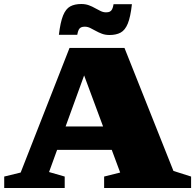

<svg xmlns="http://www.w3.org/2000/svg" viewBox="-20 -937 972 957"><path d="M211 -190V-306.5H580.5V-190ZM844.5 -85 932.5 -57V0H499V-57L579 -77L391 -583.5H407.5L224.5 -79.5L302.5 -57V0H1V-57L83 -77L326.5 -698H600.5ZM637.5 -916Q630.5 -852.5 617 -819.5Q603.5 -786.5 581.2 -774.5Q559 -762.5 526 -762.5Q505 -762.5 488.2 -768.8Q471.5 -775 457 -783.2Q442.5 -791.5 429.2 -797.8Q416 -804 402.5 -804Q391 -804 383.8 -800.5Q376.5 -797 372.2 -788.5Q368 -780 365 -763.5H273.5Q281 -827 294.5 -860Q308 -893 330 -905Q352 -917 385 -917Q406 -917 423 -910.8Q440 -904.5 454.2 -896.2Q468.5 -888 481.8 -881.8Q495 -875.5 508.5 -875.5Q520.5 -875.5 527.5 -879Q534.5 -882.5 539 -891.2Q543.5 -900 546 -916Z"/></svg>

Font: Newsreader 9pt ExtraBold
Style: Regular
Weight: 800
Designer: Hugues Gentile
Foundry: Production Type
Version: Version 1.003